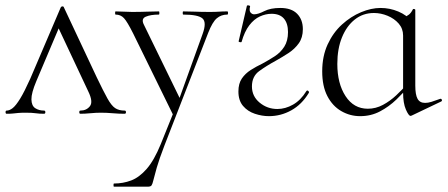

<svg xmlns="http://www.w3.org/2000/svg" viewBox="-20 -429 1688 724"><path d="M5 0Q1 0 1 -6Q1 -12 5 -12Q16 -12 28 -21.5Q40 -31 56 -57Q72 -83 94 -132L209 -401Q211 -405 215.5 -405Q220 -405 221 -401L345 -137Q370 -85 385 -58Q400 -31 414 -21.5Q428 -12 450 -12Q455 -12 455 -6Q455 0 450 0Q428 0 405 -2Q382 -4 360 -4Q342 -4 321 -2Q300 0 283 0Q279 0 279 -6Q279 -12 283 -12Q306 -12 319 -28.5Q332 -45 313 -84L196 -333L214 -352L117 -123Q98 -78 98.5 -54Q99 -30 113 -21Q127 -12 146 -12Q151 -12 151 -6Q151 0 146 0Q128 0 114.5 -2Q101 -4 77 -4Q59 -4 48.5 -3Q38 -2 29 -1Q20 0 5 0Z M586 115 636 -9 637 13 482 -303Q460 -347 447.5 -360.5Q435 -374 416 -374Q414 -374 414 -380Q414 -386 416 -386Q431 -386 447 -385Q463 -384 478 -384Q510 -384 534.5 -385Q559 -386 579 -386Q581 -386 581 -380Q581 -374 579 -374Q548 -374 529.5 -366Q511 -358 523 -335L663 -48L641 -15L744 -301Q760 -345 743.5 -359.5Q727 -374 671 -374Q669 -374 669 -380Q669 -386 671 -386Q695 -386 716.5 -385Q738 -384 772 -384Q793 -384 806 -385Q819 -386 837 -386Q840 -386 840 -380Q840 -374 837 -374Q814 -374 797.5 -360Q781 -346 765 -305L600 120Q580 172 571 203.5Q562 235 558.5 250Q555 265 551.5 270Q548 275 537 275H410Q408 275 408 269Q408 263 410 263Q444 263 474.5 251.5Q505 240 533 208Q561 176 586 115Z M1004 -377Q982 -377 960 -367Q938 -357 920 -333.5Q902 -310 891 -271Q890 -269 884.5 -270Q879 -271 880 -274L911 -407Q913 -410 918.5 -408.5Q924 -407 923 -405Q919 -388 925 -381.5Q931 -375 938 -375Q953 -375 976.5 -387Q1000 -399 1037 -399Q1079 -399 1100.5 -377Q1122 -355 1122 -319Q1122 -287 1106.5 -265.5Q1091 -244 1068 -229Q1045 -214 1020 -200Q985 -181 957.5 -161Q930 -141 930 -103Q930 -66 959 -42Q988 -18 1026 -18Q1056 -18 1085 -34.5Q1114 -51 1135 -85Q1138 -90 1142.5 -86Q1147 -82 1144 -78Q1118 -35 1078.5 -13Q1039 9 994 9Q968 9 941 0Q914 -9 896.5 -29.5Q879 -50 879 -84Q879 -114 892 -133Q905 -152 925.5 -165Q946 -178 969 -189Q993 -202 1015.5 -216.5Q1038 -231 1052 -253Q1066 -275 1066 -308Q1066 -341 1050.5 -359Q1035 -377 1004 -377Z M1338 9Q1300 9 1267 -10Q1234 -29 1214.5 -66.5Q1195 -104 1195 -160Q1195 -217 1215.5 -261.5Q1236 -306 1269.5 -336.5Q1303 -367 1341.5 -383Q1380 -399 1415 -399Q1450 -399 1482 -385.5Q1514 -372 1532 -349L1500 -295Q1500 -321 1483.5 -340Q1467 -359 1441.5 -369.5Q1416 -380 1390 -380Q1349 -380 1318 -355.5Q1287 -331 1269.5 -288Q1252 -245 1252 -188Q1252 -114 1283 -66.5Q1314 -19 1367 -19Q1397 -19 1424 -33.5Q1451 -48 1474 -69.5Q1497 -91 1516 -113L1524 -106Q1502 -80 1474.5 -53.5Q1447 -27 1413 -9Q1379 9 1338 9ZM1528 8Q1521 8 1510.5 -16Q1500 -40 1500 -80V-361Q1514 -368 1522 -374Q1530 -380 1537 -394Q1538 -396 1542 -395Q1546 -394 1546 -392V-106Q1546 -72 1554.5 -56.5Q1563 -41 1583 -41Q1594 -41 1607 -45Q1620 -49 1639 -56Q1644 -58 1646 -53Q1648 -48 1643 -46L1532 7Q1530 8 1528 8Z"/></svg>

Font: Cormorant Infant Light
Style: Regular
Weight: 300
Designer: Christian Thalmann (Catharsis Fonts)
Foundry: Catharsis Fonts
Version: Version 4.001